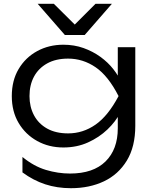

<svg xmlns="http://www.w3.org/2000/svg" viewBox="-20 -811 802 1009"><path d="M599 -137V-238L603 -253V-346L599 -366V-563H691V-150Q691 -40 646.5 33Q602 106 526 142Q450 178 353 178Q280 178 217.5 157.5Q155 137 98 95V14Q158 63 221.5 82Q285 101 348 101Q470 101 534.5 37.5Q599 -26 599 -137ZM313 -36Q237 -36 175.5 -70Q114 -104 78 -164.5Q42 -225 42 -306Q42 -388 78 -448.5Q114 -509 175.5 -542.5Q237 -576 313 -576Q370 -576 419 -558.5Q468 -541 508 -512Q548 -483 576 -447Q604 -411 619.5 -374.5Q635 -338 635 -306Q635 -265 611.5 -218.5Q588 -172 544.5 -130.5Q501 -89 442.5 -62.5Q384 -36 313 -36ZM338 -110Q416 -110 482 -156Q548 -202 603 -306Q549 -412 482.5 -457.5Q416 -503 338 -503Q273 -503 227.5 -477.5Q182 -452 158.5 -408Q135 -364 135 -306Q135 -250 158.5 -205.5Q182 -161 227.5 -135.5Q273 -110 338 -110ZM425 -627H321L178 -791H263L391 -664H355L482 -791H568Z"/></svg>

Font: Unbounded Light
Style: Regular
Weight: 300
Designer: Luke Prowse, Jean-Baptiste Morizot, Fátima Lázaro, Florian Runge
Foundry: NaN
Version: Version 1.700